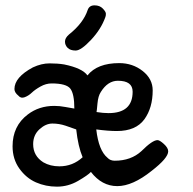

<svg xmlns="http://www.w3.org/2000/svg" viewBox="-20 -697 722 718"><path d="M308 -660Q314 -677 333.5 -677Q353 -677 364.5 -665Q376 -653 376 -645.5Q376 -638 374 -633Q358 -588 320.5 -548Q283 -508 263 -508Q243 -508 233 -518Q223 -528 223 -541.5Q223 -555 238 -568Q292 -611 308 -660ZM173 -385Q152 -385 131.5 -373.5Q111 -362 99 -350.5Q87 -339 72.5 -333.5Q58 -328 49 -339Q34 -351 34 -364Q34 -408 103 -445Q135 -460 165.5 -460Q196 -460 220 -456Q288 -442 307 -415Q344 -461 426 -461Q476 -461 513.5 -431.5Q551 -402 551 -359Q551 -294 520 -251Q488 -207 417 -207Q385 -207 340 -213Q349 -134 382 -107Q392 -96 409 -96Q470 -96 509 -132Q550 -173 569 -173Q577 -173 593 -158.5Q609 -144 609 -131Q609 -106 547 -58Q476 -1 418.5 -1Q361 -1 320 -54Q309 -42 272 -20.5Q235 1 193 1Q151 1 114.5 -15Q78 -31 52.5 -66.5Q27 -102 27 -150Q27 -226 84 -269Q126 -301 183 -301Q203 -301 224 -297L258 -291Q258 -346 243 -365.5Q228 -385 173 -385ZM386 -274Q476 -274 476 -354Q476 -395 421 -395Q383 -395 357 -353Q347 -338 344.5 -310Q342 -282 341 -278Q366 -274 386 -274ZM225 -227Q201 -235 176 -235Q151 -235 127.5 -213.5Q104 -192 104 -158Q104 -114 142 -90Q168 -75 202 -75Q252 -75 289 -109Q272 -149 265 -213Z"/></svg>

Font: Patrick Hand
Style: Regular
Weight: 400
Designer: Patrick Wagesreiter
Foundry: Patrick Wagesreiter
Version: Version 1.003;PS 001.003;hotconv 1.0.70;makeotf.lib2.5.58329